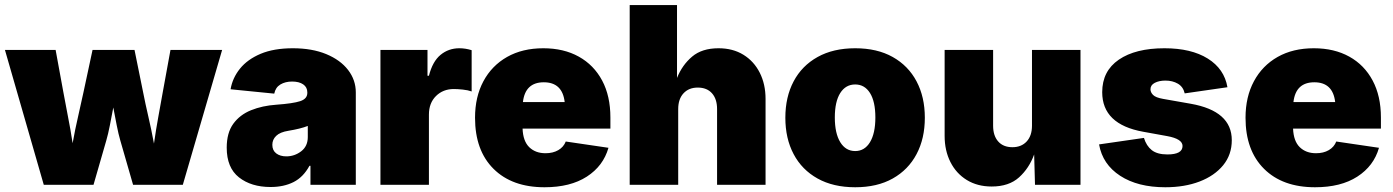

<svg xmlns="http://www.w3.org/2000/svg" viewBox="-21 -748 5637 777"><path d="M156.2 0 -1 -545.9H204.1L235.4 -375Q243.7 -328.1 253.9 -277.1Q264.2 -226.1 272.9 -168.5Q283.2 -226.1 295.2 -277.3Q307.1 -328.6 316.9 -375L353.5 -545.9H523.4L558.1 -375Q567.4 -327.6 579.3 -276.4Q591.3 -225.1 602.1 -167Q610.4 -225.1 619.9 -276.4Q629.4 -327.6 637.7 -375L668.9 -545.9H877.9L718.8 0H517.6L465.8 -179.7Q458.5 -204.6 451.4 -240.7Q444.3 -276.9 437.5 -313Q430.7 -276.9 423.6 -240.7Q416.5 -204.6 409.2 -179.7L357.4 0Z M1074.2 8.8Q995.6 8.8 946 -30.3Q896.5 -69.3 896.5 -150.4Q896.5 -210.4 923.1 -247.1Q949.7 -283.7 995.1 -302Q1040.5 -320.3 1096.7 -324.2Q1165 -329.1 1193.8 -338.6Q1222.7 -348.1 1222.7 -372.1V-374Q1222.7 -395 1206.1 -406.5Q1189.5 -418 1161.1 -418Q1133.3 -418 1113.5 -406Q1093.8 -394 1088.9 -369.1L912.1 -386.7Q919.9 -432.6 950.2 -470.2Q980.5 -507.8 1033.9 -530.3Q1087.4 -552.7 1164.1 -552.7Q1241.7 -552.7 1299.1 -529.1Q1356.4 -505.4 1387.7 -464.8Q1418.9 -424.3 1418.9 -374V0H1235.4V-77.1H1231.4Q1206.5 -31.2 1167 -11.2Q1127.4 8.8 1074.2 8.8ZM1137.7 -115.2Q1170.9 -115.2 1197.8 -135.7Q1224.6 -156.2 1224.6 -193.4V-238.3Q1194.3 -226.6 1146.5 -218.8Q1112.3 -213.4 1096.7 -198.2Q1081.1 -183.1 1081.1 -162.1Q1081.1 -139.2 1096.9 -127.2Q1112.8 -115.2 1137.7 -115.2Z M1518.6 0V-545.9H1709V-441.4H1714.8Q1729.5 -499.5 1762 -526.1Q1794.4 -552.7 1837.9 -552.7Q1862.8 -552.7 1887.7 -544.9V-377.9Q1873 -383.3 1851.8 -385.5Q1830.6 -387.7 1815.4 -387.7Q1772 -387.7 1743.4 -359.4Q1714.8 -331.1 1714.8 -284.2V0Z M2182.6 9.8Q2051.3 9.8 1976.3 -64.7Q1901.4 -139.2 1901.4 -271.5Q1901.4 -356 1935.3 -419.2Q1969.2 -482.4 2031.2 -517.6Q2093.3 -552.7 2177.7 -552.7Q2260.3 -552.7 2321.3 -518.8Q2382.3 -484.9 2415.8 -422.1Q2449.2 -359.4 2449.2 -272.5V-227.5H2093.8Q2095.7 -176.8 2120.8 -152.3Q2146 -127.9 2186.5 -127.9Q2216.8 -127.9 2238.3 -140.4Q2259.8 -152.8 2268.6 -175.3L2441.4 -149.9Q2420.4 -76.2 2353.8 -33.2Q2287.1 9.8 2182.6 9.8ZM2095.2 -335H2264.2Q2254.9 -415 2179.7 -415Q2104.5 -415 2095.2 -335Z M2723.6 -306.6V0H2527.3V-727.5H2718.8V-432.6Q2739.7 -484.9 2779.8 -518.8Q2819.8 -552.7 2886.7 -552.7Q2944.8 -552.7 2987.5 -526.4Q3030.3 -500 3053.7 -453.6Q3077.1 -407.2 3077.1 -347.7V0H2880.9V-306.6Q2880.9 -347.2 2860.4 -370.4Q2839.8 -393.6 2802.7 -393.6Q2766.6 -393.6 2745.1 -370.4Q2723.6 -347.2 2723.6 -306.6Z M3439.9 9.8Q3351.1 9.8 3287.6 -25.6Q3224.1 -61 3190.7 -124.3Q3157.2 -187.5 3157.2 -271.5Q3157.2 -355.5 3190.7 -418.7Q3224.1 -481.9 3287.6 -517.3Q3351.1 -552.7 3439.9 -552.7Q3528.8 -552.7 3591.8 -517.3Q3654.8 -481.9 3688.2 -418.7Q3721.7 -355.5 3721.7 -271.5Q3721.7 -187.5 3688.2 -124.3Q3654.8 -61 3591.8 -25.6Q3528.8 9.8 3439.9 9.8ZM3439.9 -136.7Q3478 -136.7 3499.8 -172.6Q3521.5 -208.5 3521.5 -272.5Q3521.5 -336.9 3499.8 -371.6Q3478 -406.2 3439.9 -406.2Q3401.4 -406.2 3379.4 -371.6Q3357.4 -336.9 3357.4 -272.5Q3357.4 -208.5 3379.4 -172.6Q3401.4 -136.7 3439.9 -136.7Z M3992.2 6.8Q3934.6 6.8 3891.6 -19.5Q3848.6 -45.9 3825.2 -92.3Q3801.8 -138.7 3801.8 -198.2V-545.9H3998V-239.3Q3998 -198.7 4018.6 -175.5Q4039.1 -152.3 4076.2 -152.3Q4112.3 -152.3 4133.8 -175.5Q4155.3 -198.7 4155.3 -239.3V-545.9H4351.6V0H4167.5L4164.1 -123Q4144 -67.4 4103 -30.3Q4062 6.8 3992.2 6.8Z M4694.8 9.8Q4583.5 9.8 4512.2 -36.6Q4440.9 -83 4426.8 -163.6L4608.4 -189.9Q4618.2 -157.7 4640.1 -140.4Q4662.1 -123 4703.6 -123Q4764.6 -123 4764.6 -157.2Q4764.6 -186 4702.1 -197.3L4605.5 -214.8Q4439.5 -244.6 4439.5 -375Q4439.5 -460.4 4506.8 -506.6Q4574.2 -552.7 4691.4 -552.7Q4799.8 -552.7 4866.7 -511Q4933.6 -469.2 4946.3 -395L4773.4 -370.1Q4767.1 -397 4745.6 -409.4Q4724.1 -421.9 4695.3 -421.9Q4669.9 -421.9 4652.3 -412.8Q4634.8 -403.8 4634.8 -386.7Q4634.8 -374.5 4645.3 -363.8Q4655.8 -353 4686.5 -347.7L4797.9 -328.1Q4963.9 -298.8 4963.9 -180.7Q4963.9 -122.1 4929 -79.3Q4894 -36.6 4833.5 -13.4Q4772.9 9.8 4694.8 9.8Z M5300.8 9.8Q5169.4 9.8 5094.5 -64.7Q5019.5 -139.2 5019.5 -271.5Q5019.5 -356 5053.5 -419.2Q5087.4 -482.4 5149.4 -517.6Q5211.4 -552.7 5295.9 -552.7Q5378.4 -552.7 5439.5 -518.8Q5500.5 -484.9 5533.9 -422.1Q5567.4 -359.4 5567.4 -272.5V-227.5H5211.9Q5213.9 -176.8 5239 -152.3Q5264.2 -127.9 5304.7 -127.9Q5335 -127.9 5356.4 -140.4Q5377.9 -152.8 5386.7 -175.3L5559.6 -149.9Q5538.6 -76.2 5471.9 -33.2Q5405.3 9.8 5300.8 9.8ZM5213.4 -335H5382.3Q5373 -415 5297.9 -415Q5222.7 -415 5213.4 -335Z"/></svg>

Font: Inter Black
Style: Regular
Weight: 900
Designer: Rasmus Andersson
Foundry: rsms
Version: Version 4.000;git-a52131595